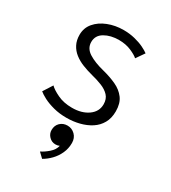

<svg xmlns="http://www.w3.org/2000/svg" viewBox="-159 -504 708 797"><g transform="rotate(30 195.0 -106.0)"><path d="M197 -422.5Q225.5 -422.5 250.8 -416.2Q276 -410 295 -400.8Q314 -391.5 323.5 -384L296 -344.5Q285.5 -354.5 259.5 -365.8Q233.5 -377 201 -377Q161 -377 132.8 -360.5Q104.5 -344 104.5 -312.5Q104.5 -282 133 -264Q161.5 -246 208 -234.5Q243.5 -225.5 272.8 -212Q302 -198.5 319.5 -175.2Q337 -152 337 -113.5Q337 -80.5 323.5 -56.8Q310 -33 286.8 -18Q263.5 -3 234 4.5Q204.5 12 172 12Q138.5 12 110 4.5Q81.5 -3 61.2 -13.5Q41 -24 30.5 -33L59 -77.5Q72 -64 101.8 -49.8Q131.5 -35.5 171.5 -35.5Q218 -35.5 248.2 -57Q278.5 -78.5 278.5 -113.5Q278.5 -139 264 -154.5Q249.5 -170 226 -179.2Q202.5 -188.5 176 -195Q150.5 -201.5 127.2 -210.8Q104 -220 86 -234Q68 -248 57.8 -267.8Q47.5 -287.5 47.5 -314Q47.5 -347 68 -371.2Q88.5 -395.5 122.8 -409Q157 -422.5 197 -422.5ZM170.5 210 147.5 188Q164.5 180 183.5 163.5Q202.5 147 207 126.5Q198.5 130.5 188 130.5Q170 130.5 157.2 117.2Q144.5 104 144.5 86.5Q144.5 64.5 158.5 51Q172.5 37.5 193.5 37.5Q214.5 37.5 229.8 52.5Q245 67.5 245 91.5Q245 118 234.5 141Q224 164 207 181.5Q190 199 170.5 210Z"/></g></svg>

Font: League Spartan Thin Light
Style: Regular
Weight: 300
Version: Version 2.002